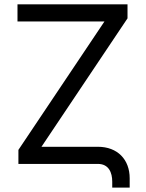

<svg xmlns="http://www.w3.org/2000/svg" viewBox="-20 -747 665 875"><path d="M59.7 -649.1H456L63.9 -63.9V0H426.1C475.9 0 491.5 39.8 491.5 81V108H571V65.3C571 -19.9 515.6 -78.1 426.1 -78.1H169L561.1 -663.4V-727.3H59.7Z"/></svg>

Font: Margiela Sans
Style: Regular
Weight: 400
Designer: Stefan Endress, Andreas Faust
Version: Version 1.100;FEAKit 1.0